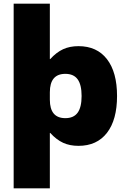

<svg xmlns="http://www.w3.org/2000/svg" viewBox="-20 -780 681 1040"><path d="M54 -760H250V-460H252Q286 -497 322 -513.5Q358 -530 405 -530Q505 -530 559.5 -459.5Q614 -389 614 -260Q614 -131 559.5 -60.5Q505 10 405 10Q358 10 322 -6.5Q286 -23 252 -60H250V240H54ZM334 -140Q379 -140 400.5 -169.5Q422 -199 422 -260Q422 -321 400.5 -350.5Q379 -380 334 -380Q250 -380 250 -280V-240Q250 -140 334 -140Z"/></svg>

Font: Enso Black
Style: Regular
Weight: 900
Designer: Coji Morishita
Foundry: UNDERFOREST DESIGN
Version: Version 1.000